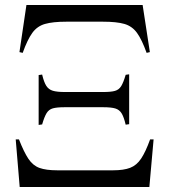

<svg xmlns="http://www.w3.org/2000/svg" viewBox="-20 -750 679 770"><path d="M71 -538 58 -541 86 -730H552L581 -541L568 -538Q549 -591 529.5 -618Q510 -645 479 -654Q448 -663 393 -663H246Q192 -663 160.5 -654Q129 -645 109.5 -618Q90 -591 71 -538ZM135 -249V-449L149 -451Q156 -421 165.5 -406Q175 -391 192 -386Q209 -381 239 -381H394Q425 -381 441 -385.5Q457 -390 466 -404.5Q475 -419 484 -450L498 -452V-252L484 -250Q477 -280 468 -295Q459 -310 442.5 -315Q426 -320 394 -320H239Q208 -320 192 -315.5Q176 -311 167 -296.5Q158 -282 149 -251ZM59 0 43 -191H56Q76 -140 94 -113Q112 -86 138.5 -76.5Q165 -67 209 -67H434Q476 -67 502 -77Q528 -87 546 -114Q564 -141 582 -191H596L579 0Z"/></svg>

Font: Literata 72pt SemiBold
Style: Regular
Weight: 600
Designer: Latin by Veronika Burian and Jose Scaglione. Greek by Irene Vlachou. Cyrillic by Vera Evstafieva.
Foundry: TypeTogether
Version: Version 3.002